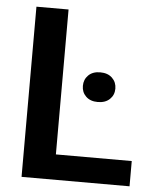

<svg xmlns="http://www.w3.org/2000/svg" viewBox="-52 -755 644 799"><g transform="rotate(5 270.5 -355.5)"><path d="M519 -105.5V0H67.9V-710.9H202.1V-105.5ZM289.1 -399.4Q289.1 -426.3 307.1 -444.1Q325.2 -461.9 356.4 -461.9Q388.2 -461.9 406.5 -444.1Q424.8 -426.3 424.8 -399.4Q424.8 -373 406.5 -355.5Q388.2 -337.9 356.4 -337.9Q325.2 -337.9 307.1 -355.5Q289.1 -373 289.1 -399.4Z"/></g></svg>

Font: Vazirmatn RD SemiBold
Style: Regular
Weight: 600
Designer: Saber Rastikerdar
Foundry: Saber Rastikerdar
Version: Version 32.102